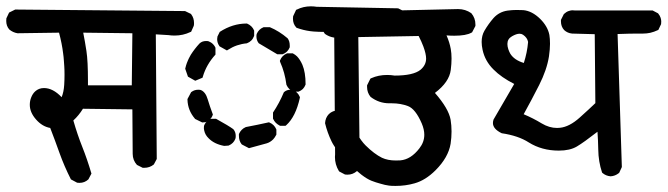

<svg xmlns="http://www.w3.org/2000/svg" viewBox="-39 -596 2142 616"><path d="M227.1 -247.1Q213.9 -225.6 196.3 -209.5Q209.5 -163.6 225.1 -124.5Q240.7 -85.4 254.4 -39.1L244.6 -20.5Q232.4 -9.3 216.3 -9.3Q212.9 -9.3 208.5 -9.8L188.5 -20.5Q167 -63 152.1 -104.7Q137.2 -146.5 122.1 -185.5Q96.7 -189.9 76.7 -212.6Q56.6 -235.4 56.6 -259.8Q56.6 -272.5 61 -283.2Q65.4 -294.9 73.7 -302.7Q85.4 -313.5 102.1 -313.5Q130.9 -313.5 158.7 -284.2Q165.5 -300.3 167 -323.7Q168 -339.8 168 -356.2Q168 -372.6 167.2 -383.5Q166.5 -394.5 166 -400.6Q165.5 -406.7 165 -412.8Q164.6 -418.9 163.6 -424.3Q159.7 -456.5 150.4 -491.2L17.1 -489.3Q2.4 -491.7 -9.3 -501.5Q-19 -512.7 -19 -528.8Q-19 -532.2 -18.6 -537.1L-9.8 -555.7L9.8 -565.4L554.7 -560.5L573.7 -551.3L574.7 -549.8Q583.5 -538.1 583.5 -522Q583.5 -514.6 582.5 -512.7L574.2 -494.1L571.8 -493.2Q548.3 -481.9 521 -481.9Q511.2 -481.9 501 -483.4L460.9 -485.8L463.9 -85.9L454.6 -68.4Q441.4 -57.6 423.8 -57.6Q422.4 -57.6 418.9 -57.6L400.4 -66.9Q386.7 -82 386.7 -102.5L385.7 -245.1ZM243.2 -336.4Q243.2 -329.6 243.2 -322.3H383.8L385.7 -489.3L228 -491.2Q233.4 -464.4 238.3 -432.4Q243.2 -400.4 243.2 -336.4Z M1047.9 -47.9Q1035.6 -68.4 1035.6 -92.3Q1035.6 -97.2 1036.1 -101.1L1033.2 -493.2Q974.1 -493.2 955.6 -496.1Q934.1 -499 912.6 -506.8L911.1 -508.3Q900.9 -519.5 900.9 -536.1Q900.9 -539.6 901.4 -543.9L911.1 -564.5L913.6 -565.4Q934.1 -575.7 958.5 -575.7Q967.8 -575.7 977.1 -574.2L1238.3 -569.3L1256.8 -560.1L1257.8 -558.6Q1268.1 -546.9 1268.1 -530.3Q1268.1 -526.9 1267.6 -522L1258.3 -503.4L1256.3 -502.4Q1243.2 -492.7 1228.5 -492.2H1110.4L1115.2 -65.4L1106 -46.9Q1092.8 -35.6 1075.7 -35.6Q1072.8 -35.6 1067.9 -36.1L1049.3 -45.9ZM727.5 -160.6Q727.5 -162.6 727.5 -166Q734.4 -181.6 749 -188L750.5 -188.5Q786.6 -195.3 823.7 -203.6L826.2 -202.6Q840.8 -196.3 847.2 -181.6L847.7 -180.2V-164.1Q842.3 -153.8 837.4 -148.9Q828.1 -139.6 816.9 -136.2L759.8 -120.6L737.3 -132.3L735.8 -133.8Q727.5 -144.5 727.5 -160.6ZM616.2 -177.2Q615.2 -180.7 615.2 -182.9Q615.2 -185.1 615.2 -187Q615.2 -191.4 616 -193.6Q616.7 -195.8 618.2 -198.2Q624.5 -209 636.7 -214.4L638.2 -214.8H654.3Q694.8 -192.4 709.5 -181.6Q717.3 -172.9 717.3 -159.7Q717.3 -152.8 715.8 -149.9Q710 -135.7 695.3 -129.4L694.3 -128.9L680.2 -127.9Q648.4 -133.8 630.4 -152.3Q619.1 -163.1 616.2 -177.2ZM836.9 -215.3V-234.9Q857.4 -265.6 871.6 -299.8L872.6 -300.8Q880.9 -308.1 893.1 -308.1Q898.9 -308.1 901.4 -307.1Q916 -300.8 922.4 -286.1L923.3 -283.7L922.9 -281.7Q909.7 -221.7 879.4 -194.3L877 -192.4H859.4Q851.1 -196.8 845.9 -201.9Q840.8 -207 836.9 -215.3ZM575.7 -301.3Q585 -308.1 596.7 -308.1Q603 -308.1 605.5 -307.1Q620.6 -300.8 627.4 -277.3Q633.3 -257.3 644 -228.5Q641.6 -221.7 639.4 -218.8Q637.2 -215.8 634.8 -212.9Q629.4 -207.5 621.1 -204.1L609.9 -203.1L586.9 -214.4L585.9 -215.8Q563.5 -242.2 562.5 -275.9V-278.3L574.2 -300.3ZM882.3 -424.8H900.4Q908.7 -420.4 914.1 -415Q923.8 -404.8 931.2 -388.2Q941.4 -363.8 941.4 -326.2V-324.7Q938 -315.9 932.6 -310.5Q927.2 -305.2 918.5 -301.8H902.8Q886.7 -308.6 880.4 -323.2L879.9 -324.2Q875 -363.3 859.9 -397L858.9 -400.4L859.9 -403.3Q866.2 -418 880.9 -424.3ZM622.1 -464.4Q628.4 -464.4 630.6 -463.4Q632.8 -462.4 634.5 -461.4Q636.2 -460.4 638.2 -459.5Q647 -453.6 651.9 -443.8L652.3 -441.9V-420.9Q623 -388.7 611.8 -350.1L610.8 -346.7L587.4 -336.9L564 -350.1L555.2 -375.5Q558.1 -387.7 560.5 -393.8Q563 -399.9 564.2 -402.8Q565.4 -405.8 566.9 -408.7Q569.8 -414.6 573.2 -420.4Q585.4 -439.5 601.1 -456.5Q609.4 -464.4 622.1 -464.4ZM783.7 -479Q783.7 -484.9 784.7 -487.3Q791 -502 805.7 -508.3L807.1 -508.8H826.7Q856.9 -496.1 883.8 -473.1Q890.6 -463.9 890.6 -450.2Q890.6 -447.8 890.6 -444.3Q887.2 -436 881.8 -430.7Q876.5 -425.3 867.7 -421.9H852.5H850.6L791.5 -457L790.5 -458Q783.7 -467.3 783.7 -479ZM657.7 -470.7Q657.7 -474.1 658.7 -479L666 -493.7Q707.5 -520.5 752 -520.5H753.4Q769.5 -513.7 775.9 -499L776.4 -497.6V-481Q772.9 -471.7 767.3 -466.1Q761.7 -460.4 752.9 -457Q720.2 -454.1 692.9 -436.5L689 -434.1L665.5 -447.3L664.6 -448.7Q657.7 -458.5 657.7 -470.7Z M1218.3 -264.6H1210Q1176.8 -264.6 1149.9 -285.2Q1138.7 -298.8 1138.7 -316.9Q1138.7 -318.8 1138.7 -322.3L1149.4 -343.8L1152.3 -345.2Q1175.3 -355.5 1203.1 -355.5Q1214.8 -355.5 1227.1 -353.5Q1287.1 -353.5 1310.1 -372.1Q1328.1 -387.2 1328.1 -408.2Q1328.1 -422.9 1319.3 -446.8Q1313.5 -462.4 1304.2 -480.5L1031.7 -475.6Q1016.6 -478 1003.4 -487.3Q992.2 -502 992.2 -520Q992.2 -522 992.2 -525.4L1002.9 -545.4L1022.9 -557.6L1430.7 -566.9Q1454.1 -566.9 1473.1 -553.7Q1486.3 -538.1 1486.3 -517.6Q1486.3 -516.1 1486.3 -512.7L1475.6 -492.2L1473.6 -491.2Q1456.5 -481.4 1418.5 -481.4Q1406.7 -481.4 1393.6 -482.4Q1403.3 -460.4 1407.2 -439Q1409.7 -425.3 1409.7 -408.2Q1409.7 -391.1 1407.2 -371.6Q1402.3 -332.5 1356.4 -297.9Q1400.4 -247.6 1406.7 -211.9Q1409.7 -193.4 1409.7 -174.1Q1409.7 -154.8 1406.7 -134.8Q1399.4 -90.8 1358.4 -49.8Q1326.2 -17.6 1291 -7.8Q1262.2 0.5 1230 0.5Q1215.3 0.5 1209.2 -0.5Q1203.1 -1.5 1195.8 -2.9Q1188.5 -4.4 1181.2 -6.8Q1166.5 -10.7 1152.8 -16.1Q1124.5 -27.3 1081.5 -70.6Q1038.6 -113.8 1024.9 -142.1Q1011.2 -170.4 1003.9 -200.7Q1004.9 -218.3 1016.1 -230Q1028.3 -241.7 1045.9 -241.7Q1049.3 -241.7 1054.2 -241.2L1075.2 -230.5Q1106.4 -156.7 1134 -129.4Q1161.6 -102.1 1186.5 -89.8Q1205.1 -81.1 1231 -81.1Q1237.8 -81.1 1245.6 -81.5Q1279.3 -84.5 1306.6 -120.1Q1322.3 -140.1 1322.3 -163.6Q1322.3 -180.7 1314 -200.2Q1293.9 -246.6 1270 -255.6Q1246.1 -264.6 1218.3 -264.6Z M2005.9 -488.3Q1982.9 -488.3 1942.4 -486.8L1956.1 -60.1L1947.8 -42L1946.3 -40.5Q1934.6 -31.2 1919.9 -30.3Q1904.8 -31.7 1894 -41L1892.6 -42.5Q1880.9 -77.6 1880.4 -116.2Q1879.9 -145.5 1877.9 -173.3Q1834 -139.2 1811.8 -126Q1789.6 -112.8 1753.9 -112.8Q1699.2 -112.8 1657.2 -139.2Q1624 -160.6 1570.8 -168.5Q1542.5 -182.1 1542.5 -201.2Q1542.5 -206.5 1544.4 -212.4Q1577.1 -269 1610.8 -326.7Q1569.3 -347.7 1544.4 -373Q1517.1 -399.9 1509.3 -436Q1506.3 -449.7 1506.3 -461.4Q1506.3 -481.9 1515.1 -497.1Q1527.8 -519 1544.4 -538.1Q1562.5 -558.1 1589.4 -562Q1605 -564 1617.7 -564Q1630.4 -564 1639.6 -563.5Q1668 -561 1694.3 -535.2Q1718.3 -511.2 1723.6 -483.9Q1725.6 -472.2 1725.6 -455.3Q1725.6 -438.5 1722.2 -414.6Q1715.3 -371.6 1690.7 -323Q1666 -274.4 1641.1 -229.5Q1671.4 -216.8 1698.7 -200.2Q1723.1 -185.5 1748 -185.5Q1752.9 -185.5 1757.3 -186Q1787.6 -189 1820.6 -218.5Q1853.5 -248 1871.1 -265.1L1869.1 -486.3L1796.4 -488.3Q1781.7 -489.7 1771 -499.5Q1760.7 -510.7 1760.7 -527.3Q1760.7 -528.8 1760.7 -532.2L1770 -550.8Q1777.8 -558.1 1785.2 -560.5Q1792.5 -563 1797.1 -563Q1801.8 -563 1804.2 -562.5H2054.7L2072.3 -553.2Q2078.6 -545.4 2080.6 -538.6Q2082.5 -531.7 2082.5 -527.3Q2082.5 -522.9 2082 -518.6L2073.2 -500Q2058.6 -493.2 2047.1 -490.7Q2035.6 -488.3 2024.4 -488.3ZM1641.6 -394Q1652.3 -426.8 1655.3 -461.4Q1652.8 -475.1 1639.2 -484.4Q1634.3 -487.8 1627.9 -487.8Q1617.7 -487.8 1603.5 -479.5Q1588.9 -471.2 1588.9 -455.1Q1588.9 -446.8 1591.8 -438.2Q1594.7 -429.7 1598.1 -423.8Q1610.8 -403.3 1641.6 -394Z"/></svg>

Font: Bakudai
Style: Bold
Weight: 700
Version: Version 1.48